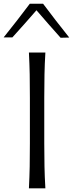

<svg xmlns="http://www.w3.org/2000/svg" viewBox="-60 -1031 399 1051"><path d="M98.3 0H188.4Q184.6 -62.4 183.5 -120.1Q182.3 -177.8 182.3 -246.5V-495.5Q182.3 -565 183.5 -623Q184.6 -680.9 188.4 -743.5H98.3Q101.5 -680.9 102.6 -623Q103.6 -565 103.6 -495.5V-246.5Q103.6 -177.8 102.6 -120.1Q101.5 -62.4 98.3 0ZM271.7 -824.3 319.1 -825.5Q281.9 -871.8 246 -918.3Q210.2 -964.7 175.8 -1010.6H103.2Q68.9 -964.7 33 -918.7Q-2.8 -872.7 -40.1 -826.3H7.8Q41.9 -864 74.7 -900.8Q107.5 -937.6 139.6 -974.9Q171.7 -937.5 204.8 -899.8Q237.9 -862 271.7 -824.3Z"/></svg>

Font: Pinar-VF
Style: Regular
Weight: 300
Designer: Amin Abedi
Version: Version 3.0